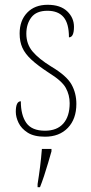

<svg xmlns="http://www.w3.org/2000/svg" viewBox="-20 -561 382 802"><path d="M168 10Q122 10 95.5 -7Q69 -24 57.5 -48Q46 -72 46 -94Q46 -138 67 -138Q67 -80 90 -47.5Q113 -15 168 -15Q218 -15 244.5 -45Q271 -75 271 -130Q271 -164 255 -193.5Q239 -223 184 -257Q138 -287 111.5 -311.5Q85 -336 73.5 -361.5Q62 -387 62 -421Q62 -475 93.5 -508Q125 -541 179 -541Q232 -541 260.5 -514Q289 -487 289 -449Q289 -405 268 -405Q268 -463 245.5 -489.5Q223 -516 178 -516Q132 -516 111 -488.5Q90 -461 90 -420Q90 -377 116 -346Q142 -315 194 -283Q258 -245 278.5 -208.5Q299 -172 299 -127Q299 -64 263.5 -27Q228 10 168 10ZM137 208Q143 171 147.5 135Q152 99 155 61H195V71Q189 92 181 119.5Q173 147 164 174Q155 201 147 221H137Z"/></svg>

Font: Noto Serif Sinhala Condensed Thin
Style: Regular
Weight: 100
Width: 3
Designer: Jelle Bosma - Monotype Design Team
Foundry: Monotype Imaging Inc.
Version: Version 2.007; ttfautohint (v1.8.4.7-5d5b)